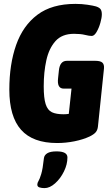

<svg xmlns="http://www.w3.org/2000/svg" viewBox="-20 -728 570 988"><path d="M274 8Q149 8 88.5 -60Q28 -128 28 -267Q28 -397 63 -496.5Q98 -596 172.5 -652Q247 -708 368 -708Q401 -708 430.5 -703.5Q460 -699 474 -695Q492 -689 498 -680Q504 -671 504 -654Q504 -637 496.5 -610.5Q489 -584 477 -563.5Q465 -543 452 -543Q439 -543 417 -548.5Q395 -554 361 -554Q299 -554 265.5 -516.5Q232 -479 218.5 -418Q205 -357 205 -284Q205 -223 215 -192Q225 -161 247 -150.5Q269 -140 307 -140Q321 -140 334 -142L348 -272H308Q272 -272 279 -327L283 -365Q288 -415 324 -415H471Q497 -415 507 -405.5Q517 -396 515 -375L484 -77Q482 -59 473 -48Q464 -37 442 -26Q408 -10 363.5 -1Q319 8 274 8ZM209 240Q195 240 183.5 236.5Q172 233 172 222Q172 213 178 203.5Q184 194 192 168Q200 142 206 86Q208 70 223.5 60.5Q239 51 271 51Q327 51 327 82Q327 118 309 154.5Q291 191 263.5 215.5Q236 240 209 240Z"/></svg>

Font: Asap Condensed Condensed ExtraBold
Style: Italic
Weight: 800
Width: 3
Italic angle: -6°
Designer: Pablo Cosgaya
Foundry: Omnibus-Type
Version: Version 3.001; ttfautohint (v1.8.4.7-5d5b)